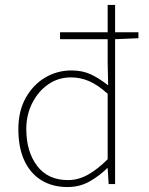

<svg xmlns="http://www.w3.org/2000/svg" viewBox="-20 -742 600 774"><path d="M252 12Q192 12 147.5 -15Q103 -42 78.5 -94Q54 -146 54 -222Q54 -294 83.5 -347Q113 -400 161.5 -429Q210 -458 268 -458Q312 -458 345.5 -442.5Q379 -427 416 -398L414 -488V-722H444V0H418L414 -64H412Q382 -34 342 -11Q302 12 252 12ZM254 -16Q296 -16 335 -38Q374 -60 414 -100V-364Q374 -400 339 -415Q304 -430 266 -430Q215 -430 174.5 -402Q134 -374 110 -326.5Q86 -279 86 -222Q86 -131 129.5 -73.5Q173 -16 254 -16ZM222 -584V-612H538V-588L444 -584Z"/></svg>

Font: Mada ExtraLight
Style: Regular
Weight: 250
Designer: Khaled Hosny
Version: Version 1.5